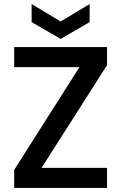

<svg xmlns="http://www.w3.org/2000/svg" viewBox="-20 -927 598 947"><path d="M185 -99H508V0H50V-89L372 -596H50V-695H508V-606ZM422 -818 279 -735 136 -818V-907L279 -821L422 -907Z"/></svg>

Font: Poppins-tnum Medium
Style: Regular
Weight: 500
Designer: Ninad Kale (Devanagari), Jonny Pinhorn (Latin)
Foundry: Indian Type Foundry
Version: Version 4.004